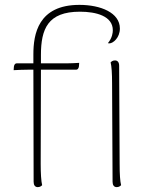

<svg xmlns="http://www.w3.org/2000/svg" viewBox="-20 -760 611 788"><path d="M472 -643C472 -708 393 -740 306 -740C136 -740 117 -619 117 -537V-500H48C42 -500 38 -494 37 -486L36 -472C49 -473 83 -474 96 -474H117L118 -14C118 0 124 8 135 8C144 8 149 4 153 0C149 -16 147 -48 147 -87L148 -474H293C299 -474 303 -480 304 -488L305 -502C295 -501 263 -500 253 -500H148V-534C148 -641 176 -712 308 -712C375 -712 443 -694 443 -636C443 -626 441 -605 423 -583C425 -582 427 -582 429 -582C444 -582 472 -605 472 -643ZM471 -87 469 -490C469 -504 463 -512 452 -512C443 -512 438 -508 434 -504C438 -488 440 -460 440 -417L442 -14C442 0 448 8 459 8C468 8 473 4 477 0C473 -16 471 -44 471 -87Z"/></svg>

Font: Arima Koshi Thin
Style: Regular
Weight: 250
Designer: Joana Correia and Natanael Gama
Foundry: NDISCOVER
Version: Version 1.019;PS 001.019;hotconv 1.0.88;makeotf.lib2.5.64775